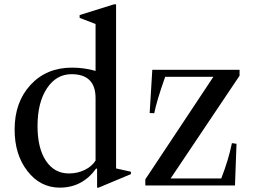

<svg xmlns="http://www.w3.org/2000/svg" viewBox="-20 -850 1160 880"><path d="M254 10Q165 10 106 -65.5Q47 -141 47 -256Q47 -382 120 -461Q193 -540 310 -540Q366 -540 418 -525V-740L345 -768V-781L502 -830H512V-78L580 -63V-52L432 10H425V-76L421 -78Q358 10 254 10ZM296 -55Q335 -55 368 -71Q401 -87 418 -114V-400Q418 -510 308 -510Q238 -510 195 -445Q152 -380 152 -272Q152 -171 190.5 -113Q229 -55 296 -55ZM678 -530H1078V-503L762 -32H994Q1027 -116 1043 -194L1064 -191L1057 0H646V-28L958 -498H737Q697 -384 687 -331L666 -332Z"/></svg>

Font: Libre Caslon Text
Style: Regular
Weight: 400
Designer: Pablo Impallari, Rodrigo Fuenzalida
Foundry: Pablo Impallari, Rodrigo Fuenzalida
Version: Version 1.002